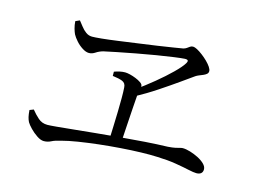

<svg xmlns="http://www.w3.org/2000/svg" viewBox="-85 -796 1170 887"><g transform="rotate(15 500.0 -352.0)"><path d="M181.2 -625.1 201.1 -634.1Q210.6 -622.5 221 -608.9Q231.4 -595.3 244.7 -585.6Q258.1 -575.9 274.6 -575.9Q287.7 -575.9 320 -579Q352.3 -582.2 395.6 -588.2Q439 -594.2 485.8 -600.7Q532.5 -607.1 575.7 -613.3Q618.8 -619.5 650.6 -624.8Q682.5 -630.1 696 -632.3Q705.3 -634.7 711.7 -639.4Q718 -644 724.1 -648.2Q730.1 -652.3 737.8 -652.3Q745.2 -652.3 757.7 -645.8Q770.2 -639.2 784.3 -628.4Q798.5 -617.7 811 -605.4Q823.5 -593 831.2 -581.6Q838.9 -570.2 838.9 -561.9Q838.9 -553.2 832.6 -547.9Q826.3 -542.5 817.3 -538.7Q808.2 -534.9 798.6 -531.1Q789.1 -527.3 782.3 -522.7Q761.2 -507.7 723 -480.6Q684.7 -453.4 635.8 -420.9Q587 -388.4 532.4 -358.6L528.9 -392Q570.7 -421.8 611.4 -455.3Q652.1 -488.7 683.2 -519.3Q714.3 -549.8 725.9 -568.7Q732.8 -579.7 730 -584.1Q727.2 -588.5 715.2 -588.1Q701 -587.4 665.6 -582.6Q630.1 -577.8 584.1 -570.2Q538.1 -562.6 490.9 -553.7Q443.7 -544.8 403.9 -536.8Q364.2 -528.8 342 -523.8Q323.3 -518.5 309 -508.9Q294.6 -499.3 279.5 -499.3Q265.1 -499.3 247.7 -510.5Q230.3 -521.6 216.6 -537.2Q202.8 -552.8 196 -565.6Q191.3 -575.5 186.9 -590.8Q182.5 -606.1 181.2 -625.1ZM413.9 -445.7Q425.5 -450.3 439.3 -453.2Q453.1 -456.2 465.2 -456.2Q474.9 -456.2 488.9 -452.8Q503 -449.4 517.3 -443.6Q531.7 -437.9 542.1 -430.7Q552.6 -423.6 553.4 -416.7Q555 -409 553.6 -402.2Q552.2 -395.3 549.9 -387Q547.5 -378.6 546.1 -365.1Q544.7 -343.4 541.7 -304.4Q538.8 -265.4 536.3 -221.1Q533.8 -176.8 531.1 -137.7L474.8 -137Q475.8 -166 477.2 -201.2Q478.5 -236.3 479.4 -271.8Q480.3 -307.3 480.3 -337.7Q480.3 -368 478.8 -387.6Q478 -408.4 461 -415.3Q444.1 -422.1 414.1 -425.6ZM83 -173.8 101.9 -181.2Q118 -161 136.2 -145Q154.4 -128.9 180.6 -128.9Q191.7 -128.9 223.5 -131.8Q255.3 -134.7 302.1 -139.5Q348.8 -144.3 404.4 -149.7Q460 -155.1 519.5 -160.5Q578.9 -165.9 636.8 -169.9Q694.7 -173.9 744.7 -175.3Q766.4 -176.9 779.1 -179.6Q791.9 -182.2 799.5 -184.6Q807.2 -187 813 -187Q828.7 -187 848.9 -180.9Q869.1 -174.9 888.2 -165.2Q907.3 -155.5 920.1 -143Q932.8 -130.5 932.8 -117.4Q932.8 -104.3 924.9 -97.8Q917 -91.4 902.9 -91.4Q890.2 -91.4 864.1 -97.1Q838.1 -102.9 799.1 -109.4Q760.1 -115.8 709.5 -117.4Q677.3 -119 631.9 -117.7Q586.5 -116.5 535 -112.7Q483.5 -109 432.6 -103.2Q381.7 -97.4 337.1 -90.3Q292.6 -83.2 261.7 -74.8Q233.5 -68.6 217.7 -60.3Q201.8 -52.1 183.6 -52.1Q168.7 -52.1 150.3 -64.5Q131.9 -76.8 116.8 -92.4Q101.8 -107.9 95.5 -118.8Q90.3 -129 87.4 -141.2Q84.5 -153.4 83 -173.8Z"/></g></svg>

Font: Noto Serif TC
Style: Regular
Weight: 200
Designer: Ryoko NISHIZUKA 西塚涼子 (kana & ideographs); Frank Grießhammer (Latin, Greek & Cyrillic); Wenlong ZHANG 张文龙 (bopomofo); San
Foundry: Adobe
Version: Version 2.001;hotconv 1.1.0;makeotfexe 2.6.0